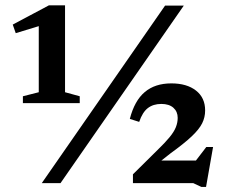

<svg xmlns="http://www.w3.org/2000/svg" viewBox="-20 -704 872 738"><path d="M140.5 0 614.5 -682.5H686.5L212.5 0ZM699 -42.5 773 -139H799L772 14.5H754L723 0H491V-34L585.5 -127.5Q615 -156 632 -176.8Q649 -197.5 656 -215.2Q663 -233 663 -251Q663 -275 646.5 -289.8Q630 -304.5 600 -304.5Q569 -304.5 548.2 -288.5Q527.5 -272.5 515 -235.5L479 -247Q497 -317 536.5 -350.2Q576 -383.5 638.5 -383.5Q698 -383.5 733.2 -356Q768.5 -328.5 768.5 -279.5Q768.5 -253 757 -230Q745.5 -207 717 -180Q688.5 -153 636 -115L565.5 -59.5L563.5 -87H772.5ZM129 -349.5V-652L153.5 -611L40.5 -576.5L29 -609.5L168 -683.5H230V-349.5L286.5 -334V-307.5H68V-334Z"/></svg>

Font: Newsreader SemiBold
Style: Regular
Weight: 600
Designer: Hugues Gentile
Foundry: Production Type
Version: Version 1.003